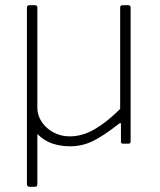

<svg xmlns="http://www.w3.org/2000/svg" viewBox="-20 -550 611 735"><path d="M247 -28Q296 -28 343.5 -56Q391 -84 440 -133V-521Q440 -530 449 -530H471Q480 -530 480 -521V-9Q480 0 472 0H451Q443 0 443 -8V-73Q443 -78 441.5 -79Q440 -80 435 -76Q375 -29 334.5 -9.5Q294 10 249 10Q212 10 180.5 -0.5Q149 -11 123 -37V153Q123 160 121 162.5Q119 165 111 165H94Q83 165 83 155V-520Q83 -530 92 -530H114Q123 -530 123 -521V-137Q123 -108 140 -83Q157 -58 185 -43Q213 -28 247 -28Z"/></svg>

Font: Libre Franklin Thin Thin
Style: Regular
Weight: 250
Version: Version 3.000